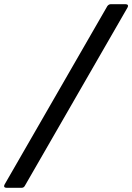

<svg xmlns="http://www.w3.org/2000/svg" viewBox="-92 -783 630 914"><path d="M-61 111Q-69 111 -71.5 106.5Q-74 102 -70 95L419 -754Q426 -763 435 -763H506Q514 -763 516.5 -758.5Q519 -754 515 -747L26 102Q21 111 11 111Z"/></svg>

Font: Open Sauce Two Medium Italic
Style: Regular
Weight: 500
Italic angle: -10°
Designer: Alfredo Marco Pradil
Foundry: Creative Sauce Fz LLC
Version: Version 1.477